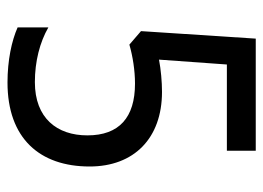

<svg xmlns="http://www.w3.org/2000/svg" viewBox="-115 -576 702 512"><g transform="rotate(90 236.0 -320.0)"><path d="M225 -401C198 -401 165 -398 139 -393L152 -574H382V-651H83L63 -345L99 -314C130 -323 168 -329 203 -329C293 -329 341 -287 341 -202C341 -121 295 -62 199 -62C144 -62 93 -75 53 -98V-16C89 0 141 11 200 11C349 11 424 -75 424 -208C424 -326 349 -401 225 -401Z"/></g></svg>

Font: Noto Sans Telugu Condensed
Style: Regular
Weight: 400
Width: 3
Designer: Jelle Bosma - Monotype Design Team
Foundry: Monotype Imaging Inc.
Version: Version 2.005